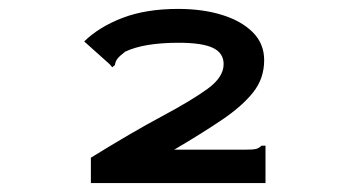

<svg xmlns="http://www.w3.org/2000/svg" viewBox="-20 -657 790 431"><path d="M184 -303Q278 -361 344.5 -396.5Q411 -432 446.5 -458Q482 -484 482 -513Q482 -538 458 -549.5Q434 -561 381 -561Q303 -561 261 -541Q248 -531 243.5 -525Q239 -519 238 -511L232 -506L226 -513L169 -564Q203 -597 255.5 -617Q308 -637 380 -637Q435 -637 478.5 -623.5Q522 -610 547.5 -584.5Q573 -559 573 -522Q573 -481 548.5 -450Q524 -419 479 -388.5Q434 -358 371 -321H530Q547 -321 554 -322.5Q561 -324 567 -330H576V-246H184Z"/></svg>

Font: Inconsolata ExtraExpanded ExtraBold
Style: Regular
Weight: 800
Width: 8
Monospace: yes
Designer: Raph Levien, Cyreal, Brenton Simpson
Foundry: Raph Levien, Cyreal, Google
Version: Version 3.001; ttfautohint (v1.8.2.53-6de2)